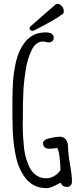

<svg xmlns="http://www.w3.org/2000/svg" viewBox="-20 -944 411 990"><path d="M129 -7Q100 -31 76 -89Q61 -127 52 -196Q45 -252 45 -302Q44 -315 44 -347V-381V-421Q44 -464 47 -524Q51 -575 63 -628Q76 -680 101 -716Q126 -754 168 -770Q193 -777 215 -777Q257 -777 257 -749Q257 -738 249.5 -731.5Q242 -725 230 -725Q226 -725 216 -728L202 -730Q183 -730 168 -718.5Q153 -707 143 -685Q120 -637 112 -580Q101 -510 100 -458Q98 -413 98 -363V-336Q97 -322 97 -301Q97 -250 102 -201Q106 -143 124 -101Q140 -54 176 -35Q193 -25 218 -25Q262 -25 292 -67Q291 -102 287 -135.5Q283 -169 275 -181Q274 -181 270.5 -180.5Q267 -180 260 -179L236 -177Q202 -177 202 -206Q202 -215 212 -222Q222 -229 239 -232Q267 -239 289 -239Q309 -239 320 -224Q331 -209 331 -186Q331 -153 341 -96Q351 -40 351 -7Q351 4 344 12Q337 20 327 20Q302 20 293 -1V-2L271 9Q241 26 220 26Q165 26 129 -7ZM132 -798Q132 -803 137 -808L153 -822Q158 -827 209 -871L268 -922Q272 -924 277 -924Q289 -924 299 -912Q309 -900 309 -887Q309 -875 302 -871Q266 -843 156 -787Q154 -785 148 -785Q142 -785 137 -788.5Q132 -792 132 -798Z"/></svg>

Font: Amatic SC
Style: Bold
Weight: 700
Designer: Multiple Designers
Foundry: Vernon Adams
Version: Version 2.505